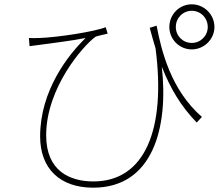

<svg xmlns="http://www.w3.org/2000/svg" viewBox="-20 -818 1040 890"><path d="M795 -693C795 -735 828 -768 869 -768C910 -768 943 -735 943 -693C943 -652 910 -619 869 -619C827 -619 795 -652 795 -693ZM765 -693C765 -636 811 -589 869 -589C926 -589 974 -636 974 -693C974 -751 926 -798 869 -798C811 -798 765 -751 765 -693ZM114 -642 117 -604C135 -606 153 -609 170 -611C213 -617 314 -629 377 -642C294 -562 166 -396 166 -186C166 -36 258 52 412 52C688 52 762 -225 730 -509C770 -407 819 -325 892 -250L916 -276C773 -400 728 -582 706 -699L674 -689C683 -655 692 -624 701 -594C750 -219 652 23 413 23C304 23 194 -25 194 -191C194 -410 365 -606 423 -648C437 -653 467 -659 479 -662L470 -692C418 -671 248 -645 165 -642C147 -641 126 -641 114 -642Z"/></svg>

Font: Harano Aji Gothic K1 ExtraLight
Style: Regular
Weight: 250
Foundry: Masamichi Hosoda
Version: HaranoAjiGothicK1-ExtraLight version 20230610;ttx 4.39.4